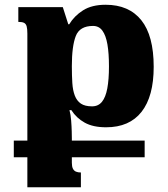

<svg xmlns="http://www.w3.org/2000/svg" viewBox="-20 -522 708 807"><path d="M424 -502Q522 -502 574 -437Q626 -372 626 -241Q626 -117 575 -52Q524 13 426 13Q371 13 336 -6.5Q301 -26 280 -59H272Q277 -41 279 -16Q281 9 281.5 30Q282 51 282 59V162Q282 178 286.5 187Q291 196 299.5 199.5Q308 203 320 203V265H95V-381Q95 -401 92 -411.5Q89 -422 81 -426Q73 -430 57 -430V-492H244L267 -420H271Q292 -455 329 -478.5Q366 -502 424 -502ZM367 -75Q393 -75 408.5 -94Q424 -113 431 -150.5Q438 -188 438 -243Q438 -298 431.5 -335.5Q425 -373 410.5 -393Q396 -413 371 -413Q315 -413 298.5 -370.5Q282 -328 282 -244Q282 -204 284 -173Q286 -142 294.5 -120Q303 -98 320 -86.5Q337 -75 367 -75ZM38 139V69H588V139Z"/></svg>

Font: Noto Serif Armenian Black
Style: Regular
Weight: 900
Version: Version 2.007